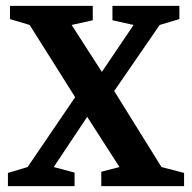

<svg xmlns="http://www.w3.org/2000/svg" viewBox="-20 -634 654 654"><path d="M7 0V-45L74 -65L236 -303L81 -549L14 -569V-614H296V-565L224 -549L327 -389L435 -549L363 -565V-614H591V-569L524 -549L369 -324L530 -65L607 -45V0H325V-49L387 -65L277 -236L163 -65L234 -46V0Z"/></svg>

Font: Manuale
Style: Bold
Weight: 700
Version: Version 1.002